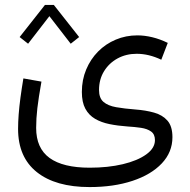

<svg xmlns="http://www.w3.org/2000/svg" viewBox="-20 -546 778 786"><path d="M164 -525.8 60.4 -394.3 95 -367 182.2 -479.8 269.5 -367 304 -394.3 200.4 -525.8ZM666.8 -370.4Q635 -386 603.3 -393.6Q571.7 -401.2 542.4 -401.2Q495.1 -401.2 453.8 -383.7Q412.4 -366.3 381.4 -334.9Q350.5 -303.6 332.8 -261.3Q315.1 -219.1 315.1 -169.5Q315.1 -127.4 329.4 -100.9Q343.7 -74.5 369.2 -59.6Q394.7 -44.7 428.5 -37.9Q462.4 -31 501.5 -28.3Q531.8 -26.5 557.4 -22.7Q583.1 -18.8 598.7 -7.5Q614.3 3.7 614.3 27.7Q614.3 60.5 578.7 86.1Q543.1 111.8 482.6 126.2Q422.2 140.5 347.3 140.5Q238 140.5 183 100.7Q128 60.8 128 -22.4Q128 -60.7 132.9 -103.1Q137.8 -145.4 149.7 -211.9L75.7 -225Q68.7 -183 63.7 -146Q58.8 -109.1 56.4 -77.3Q54 -45.5 54 -18.3Q54 97.5 130.8 158.6Q207.5 219.8 346.9 219.8Q445.8 219.8 522.3 194.4Q598.7 169.1 642.3 123Q685.9 76.9 685.9 15.5Q685.9 -28.8 665.6 -52.1Q645.2 -75.4 610.7 -85Q576.1 -94.7 533.9 -97.8Q488.7 -101.3 455.4 -107.2Q422 -113.1 403.7 -128.8Q385.4 -144.5 385.4 -177.5Q385.4 -221 405.9 -254.3Q426.4 -287.7 461.3 -306.8Q496.3 -325.8 539.3 -325.8Q589.4 -325.8 640.3 -301.5Z"/></svg>

Font: Estedad-FD VF
Style: Regular
Weight: 100
Designer: Amin Abedi
Version: Version 7.3